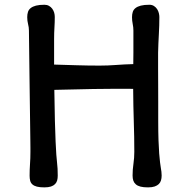

<svg xmlns="http://www.w3.org/2000/svg" viewBox="-20 -789 810 823"><path d="M106.9 -36.1Q106.9 -61 108.6 -85.4Q110.4 -109.9 110.4 -137.7Q110.4 -145.5 110.4 -155.5Q110.4 -165.5 110.1 -185.3Q109.9 -205.1 109.4 -238.5Q108.9 -272 108.2 -327.1Q107.4 -382.3 106.4 -463.1Q105.5 -543.9 104 -658.2Q104 -671.9 100.3 -685.8Q96.7 -699.7 96.7 -715.3Q96.7 -728 99.9 -737.8Q103 -747.6 111.6 -754.4Q120.1 -761.2 134.3 -764.9Q148.4 -768.6 170.4 -768.6Q181.6 -768.6 189.9 -763.9Q198.2 -759.3 203.9 -751.7Q209.5 -744.1 212.2 -734.9Q214.8 -725.6 214.8 -716.3Q214.8 -694.3 213.4 -671.6Q211.9 -648.9 211.9 -620.1V-512.2Q262.7 -510.7 309.6 -509.3Q356.4 -507.8 407.2 -507.8Q442.4 -507.8 477.5 -510.5Q512.7 -513.2 551.3 -514.2Q551.3 -523.4 551.5 -534.9Q551.8 -546.4 551.8 -563Q551.8 -579.6 551.8 -602.5Q551.8 -625.5 551.8 -658.2Q551.8 -672.4 548.8 -686.5Q545.9 -700.7 545.9 -715.3Q545.9 -728 549.1 -737.8Q552.2 -747.6 560.8 -754.4Q569.3 -761.2 583.7 -764.9Q598.1 -768.6 620.1 -768.6Q631.8 -768.6 640.1 -763.2Q648.4 -757.8 653.6 -749.8Q658.7 -741.7 660.9 -732.7Q663.1 -723.6 663.1 -716.3Q663.1 -679.2 660.9 -641.8Q658.7 -604.5 657.7 -563Q657.7 -529.3 657.7 -495.6Q657.7 -461.9 658 -426.3Q658.2 -390.6 658.2 -352.1Q658.2 -313.5 658.2 -271Q658.2 -221.7 659.4 -187.7Q660.6 -153.8 662.4 -130.6Q664.1 -107.4 666 -93.3Q668 -79.1 669.4 -69.3Q670.9 -61 671.9 -53.2Q672.9 -45.4 672.9 -36.6Q672.9 -25.4 670.2 -16.1Q667.5 -6.8 660.9 -0.2Q654.3 6.3 643.1 10.3Q631.8 14.2 614.7 14.2Q595.2 14.2 582.5 11Q569.8 7.8 562.3 1.2Q554.7 -5.4 551.5 -14.6Q548.3 -23.9 548.3 -36.6Q548.3 -62 552 -86.9Q555.7 -111.8 555.7 -138.2Q555.7 -202.1 553.5 -267.6Q551.3 -333 550.8 -408.2Q516.1 -408.7 471.2 -408.4Q426.3 -408.2 379.6 -407.5Q333 -406.7 289.3 -405.5Q245.6 -404.3 212.9 -403.8Q213.9 -325.2 215.3 -271.7Q216.8 -218.3 218.3 -182.9Q219.7 -147.5 221.4 -126.2Q223.1 -105 224.6 -91.3Q226.1 -78.1 226.8 -65.9Q227.5 -53.7 227.5 -36.1Q227.5 -24.9 225.1 -15.9Q222.7 -6.8 216.1 0Q209.5 6.8 198.5 10.5Q187.5 14.2 169.9 14.2Q150.4 14.2 138.2 11Q126 7.8 118.9 1.5Q111.8 -4.9 109.4 -14.2Q106.9 -23.4 106.9 -36.1Z"/></svg>

Font: Autour One
Style: Regular
Weight: 400
Version: Version 1.007; ttfautohint (v0.92) -l 24 -r 24 -G 200 -x 7 -